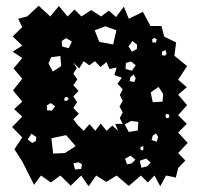

<svg xmlns="http://www.w3.org/2000/svg" viewBox="-20 -618 688 665"><path d="M57 -59 30 -101 57 -142 22 -178 57 -214 29 -240 57 -266 25 -305 57 -345 27 -381 57 -417 24 -439 57 -460 24 -492 57 -524 43 -553 74 -561 114 -598 154 -561 184 -597 214 -561 238 -585 262 -561 296 -583 330 -561 357 -581 382 -559 409 -595 426 -553 475 -577 501 -528H539L549 -491L590 -471L584 -425L628 -389L597 -342L627 -316L597 -290L628 -254L597 -219L627 -189L597 -159L630 -123L597 -88L622 -62L597 -36L589 -3L555 -10L535 27L515 -10L492 14L468 -10L426 26L384 -10L348 12L313 -10L287 27L261 -10L225 25L189 -10L156 14L122 -10L98 22ZM383 -513 345 -527 308 -513 324 -473 372 -464ZM523 -481 516 -487 507 -482 508 -471H520ZM209 -486 194 -476 195 -457 218 -451 229 -474ZM455 -463 439 -476 425 -457 437 -439 454 -448ZM557 -433 553 -445 541 -439V-427L552 -425ZM189 -424 157 -420 148 -398 163 -370 192 -389ZM270 -165 290 -188 310 -165 329 -190 349 -165 369 -183 389 -165 379 -189H405L395 -209L405 -229L394 -249L405 -269L395 -289L405 -309L387 -328L402 -349L376 -358L384 -384L359 -379L349 -403L328 -386L309 -406L289 -392L270 -406L254 -381L234 -402L246 -382L234 -363L248 -343L234 -323L252 -303L234 -284L247 -264L234 -244L253 -224L234 -205L249 -185ZM434 -405 416 -400 415 -379 437 -373 450 -392ZM450 -347 443 -360 432 -351 429 -337 445 -334ZM545 -293 529 -317 502 -298 509 -264 543 -266ZM212 -283 203 -279V-269H212L218 -276ZM171 -250 156 -261 142 -253 143 -236 160 -235ZM566 -221 555 -224 553 -215 557 -208 566 -211ZM459 -196 434 -199 412 -187 426 -161 457 -166ZM520 -156 509 -148 505 -133 523 -127 528 -144ZM106 -143 89 -155 76 -135 91 -123 104 -129ZM242 -112 209 -150 158 -139 164 -86 205 -88ZM476 -112 467 -109 466 -101 474 -96 477 -103ZM432 -79 413 -68 420 -49 436 -52 449 -65ZM486 -69 464 -61 470 -37 490 -42 502 -55ZM264 -49 252 -56 234 -52 240 -31 261 -33Z"/></svg>

Font: Rubik Gemstones
Style: Regular
Weight: 400
Designer: Hubert and Fischer, NaN
Foundry: Hubert and Fischer, NaN
Version: Version 2.200